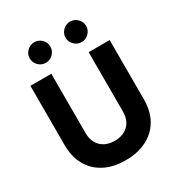

<svg xmlns="http://www.w3.org/2000/svg" viewBox="-217 -1078 1145 1232"><g transform="rotate(-30 355.0 -462.0)"><path d="M61.2 -266.8V-707H216.2V-266.8Q216.2 -225 233.1 -194.3Q250 -163.6 281.5 -147Q313 -130.4 354.6 -130.4Q397 -130.4 428.1 -147Q459.2 -163.6 476.1 -194.3Q493 -225 493 -266.8V-707H648.6V-266.8Q648.6 -181.4 612.8 -118.4Q577 -55.4 510 -21.3Q443 12.8 352.6 12.8Q263.2 12.8 197.6 -21.3Q132 -55.4 96.6 -118.5Q61.2 -181.6 61.2 -266.8ZM410.8 -861.4Q410.8 -892 433.5 -914.5Q456.3 -937 487.2 -937Q517.8 -937 540.6 -914.5Q563.4 -892 563.4 -861.4Q563.4 -830.8 540.6 -808Q517.8 -785.2 487.2 -785.2Q456.6 -785.2 433.7 -808Q410.8 -830.8 410.8 -861.4ZM145.4 -861.4Q145.4 -892 167.9 -914.5Q190.4 -937 221.9 -937Q253.5 -937 275.7 -914.9Q298 -892.8 298 -861.4Q298 -830.2 275.7 -807.7Q253.5 -785.2 221.9 -785.2Q190.4 -785.2 167.9 -807.5Q145.4 -829.8 145.4 -861.4Z"/></g></svg>

Font: 寒蝉端黑体 Light
Style: Regular
Weight: 300
Designer: ChillDuanSans {Warren2060}; 
Source Han Sans {Ryoko NISHIZUKA 西塚涼子 (kana, bopomofo & ideographs); Paul D. Hunt (Latin, G
Foundry: ChillType&Adobe
Version: Version 1.300;Glyphs 3.3 (3306)